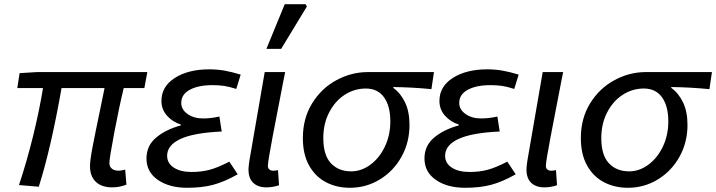

<svg xmlns="http://www.w3.org/2000/svg" viewBox="-20 -878 3398 911"><path d="M407 -90Q407 -117 419.5 -182.5Q432 -248 456 -362L476 -460H272Q222 -175 164 8L70 0Q107 -111 136.5 -230.5Q166 -350 184 -460H62L73 -531L155 -536H679L665 -460H567Q544 -365 521.5 -245Q499 -125 499 -105Q499 -87 511 -77.5Q523 -68 544 -68Q552 -68 574 -73L580 -2Q547 11 513 11Q462 11 434.5 -15.5Q407 -42 407 -90Z M675 -126Q675 -186 720 -224.5Q765 -263 838 -283V-287Q798 -300 772 -329.5Q746 -359 746 -399Q746 -468 810 -508.5Q874 -549 972 -549Q1011 -549 1045 -543Q1079 -537 1122 -524L1101 -456Q1067 -467 1042.5 -470.5Q1018 -474 988 -474Q921 -474 880.5 -452Q840 -430 840 -390Q840 -358 870 -337Q900 -316 943 -316Q981 -316 1021 -325L1032 -254Q899 -248 836 -218.5Q773 -189 773 -139Q773 -103 805 -82.5Q837 -62 889 -62Q936 -62 975 -72.5Q1014 -83 1068 -111L1108 -51Q1044 -15 991 -1Q938 13 868 13Q783 13 729 -24.5Q675 -62 675 -126Z M1159 -74Q1159 -86 1163 -114L1236 -536H1333L1325 -496Q1295 -343 1273 -226.5Q1251 -110 1251 -91Q1251 -80 1258 -74Q1265 -68 1276 -68Q1288 -68 1299 -71L1304 1Q1274 11 1244 11Q1204 11 1181.5 -10.5Q1159 -32 1159 -74ZM1331 -858H1430L1436 -847L1314 -646H1244Z M1417 -223Q1417 -317 1461.5 -388.5Q1506 -460 1577 -498Q1648 -536 1725 -536H2039L2027 -455Q1936 -464 1846 -465V-461Q1881 -436 1902 -392Q1923 -348 1923 -285Q1923 -203 1885.5 -135Q1848 -67 1783 -27Q1718 13 1640 13Q1578 13 1527.5 -13Q1477 -39 1447 -92Q1417 -145 1417 -223ZM1832 -302Q1832 -375 1802 -416.5Q1772 -458 1716 -458Q1662 -458 1616 -428.5Q1570 -399 1542 -345Q1514 -291 1514 -223Q1514 -142 1550 -103.5Q1586 -65 1646 -65Q1695 -65 1738 -97Q1781 -129 1806.5 -183Q1832 -237 1832 -302Z M1994 -126Q1994 -186 2039 -224.5Q2084 -263 2157 -283V-287Q2117 -300 2091 -329.5Q2065 -359 2065 -399Q2065 -468 2129 -508.5Q2193 -549 2291 -549Q2330 -549 2364 -543Q2398 -537 2441 -524L2420 -456Q2386 -467 2361.5 -470.5Q2337 -474 2307 -474Q2240 -474 2199.5 -452Q2159 -430 2159 -390Q2159 -358 2189 -337Q2219 -316 2262 -316Q2300 -316 2340 -325L2351 -254Q2218 -248 2155 -218.5Q2092 -189 2092 -139Q2092 -103 2124 -82.5Q2156 -62 2208 -62Q2255 -62 2294 -72.5Q2333 -83 2387 -111L2427 -51Q2363 -15 2310 -1Q2257 13 2187 13Q2102 13 2048 -24.5Q1994 -62 1994 -126Z M2478 -74Q2478 -86 2482 -114L2555 -536H2652L2644 -496Q2614 -343 2592 -226.5Q2570 -110 2570 -91Q2570 -80 2577 -74Q2584 -68 2595 -68Q2607 -68 2618 -71L2623 1Q2593 11 2563 11Q2523 11 2500.5 -10.5Q2478 -32 2478 -74Z M2736 -223Q2736 -317 2780.5 -388.5Q2825 -460 2896 -498Q2967 -536 3044 -536H3358L3346 -455Q3255 -464 3165 -465V-461Q3200 -436 3221 -392Q3242 -348 3242 -285Q3242 -203 3204.5 -135Q3167 -67 3102 -27Q3037 13 2959 13Q2897 13 2846.5 -13Q2796 -39 2766 -92Q2736 -145 2736 -223ZM3151 -302Q3151 -375 3121 -416.5Q3091 -458 3035 -458Q2981 -458 2935 -428.5Q2889 -399 2861 -345Q2833 -291 2833 -223Q2833 -142 2869 -103.5Q2905 -65 2965 -65Q3014 -65 3057 -97Q3100 -129 3125.5 -183Q3151 -237 3151 -302Z"/></svg>

Font: Nebula Sans Medium
Style: Regular
Weight: 500
Italic angle: -9°
Designer: Paul D. Hunt for Adobe (as Source Sans)
Foundry: Nebula Entertainment & Broadcasting LLC
Version: Version 1.010